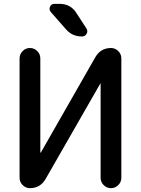

<svg xmlns="http://www.w3.org/2000/svg" viewBox="-20 -980 734 1000"><path d="M136 0Q114 0 98 -16Q82 -32 82 -54V-676Q82 -698 98 -714Q114 -730 136 -730Q158 -730 174 -714Q190 -698 190 -676V-186Q190 -185 191 -185Q193 -185 193 -186L477 -683Q505 -730 558 -730Q580 -730 596 -714Q612 -698 612 -676V-54Q612 -32 596 -16Q580 0 558 0Q536 0 520 -16Q504 -32 504 -54V-544Q504 -545 503 -545Q502 -545 502 -544L217 -47Q189 0 136 0ZM290 -960Q348 -960 378 -912L430 -832Q439 -818 431 -804Q423 -790 407 -790Q356 -790 324 -827L245 -917Q234 -930 240.5 -945Q247 -960 264 -960Z"/></svg>

Font: Rounded Mplus 1c Medium
Style: Regular
Weight: 500
Version: Version 1.059.20150529